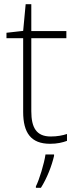

<svg xmlns="http://www.w3.org/2000/svg" viewBox="-20 -679 368 920"><path d="M223 -25C154 -25 130 -68 130 -146V-496H298V-530H130V-659H103L91 -531L11 -522V-496H91V-143C91 -43 128 10 220 10C254 10 279 4 301 -4V-37C280 -30 254 -25 223 -25ZM239 68V61H198C192 104 168 183 152 214V221H176C205 175 228 116 239 68Z"/></svg>

Font: Noto Sans Myanmar UI ExtraLight
Style: Regular
Weight: 200
Designer: Monotype Design Team
Foundry: Monotype Imaging Inc.
Version: Version 2.103